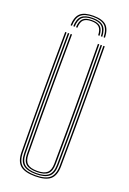

<svg xmlns="http://www.w3.org/2000/svg" viewBox="-176 -996 710 1059"><g transform="rotate(20 179.0 -467.0)"><path d="M178.8 5Q117.5 5 90.5 -18.2Q63.5 -41.5 62.8 -95Q61.8 -181.8 61.4 -269.2Q61 -356.8 61 -444.9Q61 -533 61.5 -621.8Q62 -710.5 62.8 -800H70.8Q70 -711.2 69.5 -623.5Q69 -535.8 68.9 -448.2Q68.8 -360.8 69.2 -272.8Q69.8 -184.8 70.8 -95Q71.5 -43.8 97.2 -22.6Q123 -1.5 178.8 -1.5Q234.8 -1.5 260.4 -22.6Q286 -43.8 286.8 -95Q288 -182 288.4 -269.5Q288.8 -357 288.6 -445.1Q288.5 -533.2 288 -622Q287.5 -710.8 286.8 -800H294.8Q295.8 -680.8 296.2 -564.1Q296.8 -447.5 296.5 -331Q296.2 -214.5 294.8 -95Q294 -41.5 267 -18.2Q240 5 178.8 5ZM178.8 -7.8Q127.8 -7.8 103.5 -27.4Q79.2 -47 78.8 -95.2Q77.8 -182.2 77.2 -269.8Q76.8 -357.2 76.9 -445.1Q77 -533 77.5 -621.8Q78 -710.5 78.8 -800H86.8Q86 -711 85.5 -623.2Q85 -535.5 84.9 -448.1Q84.8 -360.8 85.2 -272.8Q85.8 -184.8 86.8 -95.2Q87.2 -51.2 109.1 -32.8Q131 -14.2 178.8 -14.2Q226.5 -14.2 248.4 -32.8Q270.2 -51.2 270.8 -95.2Q272 -182.5 272.4 -270Q272.8 -357.5 272.6 -445.4Q272.5 -533.2 272 -621.9Q271.5 -710.5 270.8 -800H278.8Q279.5 -711 280 -623.2Q280.5 -535.5 280.6 -448.1Q280.8 -360.8 280.4 -272.8Q280 -184.8 278.8 -95.2Q278.2 -47 254 -27.4Q229.8 -7.8 178.8 -7.8ZM178.8 -20.5Q134.2 -20.5 114.8 -38Q95.2 -55.5 94.8 -95.5Q93.2 -212.2 93 -328.8Q92.8 -445.2 93.2 -562.9Q93.8 -680.5 94.8 -800H102.8Q102 -711.2 101.5 -622.9Q101 -534.5 100.9 -446.5Q100.8 -358.5 101.2 -270.8Q101.8 -183 102.8 -95.5Q103.2 -58.8 121 -42.9Q138.8 -27 178.8 -27Q219 -27 236.6 -42.9Q254.2 -58.8 254.8 -95.5Q256.2 -212.5 256.5 -329Q256.8 -445.5 256.2 -563Q255.8 -680.5 254.8 -800H262.8Q263.5 -711.2 264 -622.8Q264.5 -534.2 264.6 -446.2Q264.8 -358.2 264.4 -270.5Q264 -182.8 262.8 -95.5Q262.2 -55.5 242.8 -38Q223.2 -20.5 178.8 -20.5ZM178.8 -937.5Q231.5 -937.5 254.9 -916Q278.2 -894.5 279.8 -845H271.8Q270.5 -891.2 248.9 -911.1Q227.2 -931 178.8 -931Q130.5 -931 108.8 -911.1Q87 -891.2 85.8 -845H77.8Q79.2 -894.5 102.6 -916Q126 -937.5 178.8 -937.5ZM178.8 -924.8Q223 -924.8 242.8 -906.2Q262.5 -887.8 263.8 -845H255.8Q254.8 -884.2 236.9 -901.2Q219 -918.2 178.8 -918.2Q138.8 -918.2 120.9 -901.2Q103 -884.2 101.8 -845H93.8Q95 -887.8 114.8 -906.2Q134.5 -924.8 178.8 -924.8ZM178.8 -912Q214.5 -912 230.6 -896.4Q246.8 -880.8 247.8 -845H239.8Q238.8 -877.5 224.6 -891.5Q210.5 -905.5 178.8 -905.5Q147 -905.5 132.9 -891.5Q118.8 -877.5 117.8 -845H109.8Q111 -880.8 127 -896.4Q143 -912 178.8 -912Z"/></g></svg>

Font: Big Shoulders Inline Text SC Thin
Style: Regular
Weight: 100
Designer: Patric King
Foundry: XO Type Co
Version: Version 2.002